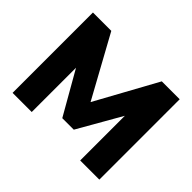

<svg xmlns="http://www.w3.org/2000/svg" viewBox="-146 -948 1191 1191"><g transform="rotate(45 450.0 -352.5)"><path d="M70 0V-705H231L466 -277H439L674 -705H831V0H663V-420H679L500 -107H399L220 -420H238V0Z"/></g></svg>

Font: Nunito Sans 11pt Black
Style: Regular
Weight: 900
Version: Version 3.101;gftools[0.9.27]